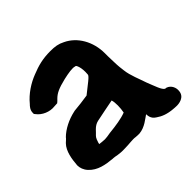

<svg xmlns="http://www.w3.org/2000/svg" viewBox="-151 -713 878 878"><g transform="rotate(-45 288.0 -274.0)"><path d="M3 -110C3 -94 9 -76 23 -61C53 -28 97 -21 140 -17H143C156 -17 172 -9 213 -11C239 -11 266 -16 283 -13C292 -12 299 -12 305 -12H307C345 -15 375 -43 391 -53C392 -46 390 -24 415 -9C435 5 459 15 497 18H499C500 18 504 19 514 19C530 20 571 16 573 -23C575 -41 566 -65 543 -73L535 -74C521 -81 510 -117 495 -154C484 -188 465 -230 461 -267L458 -292C456 -310 456 -343 455 -364V-384C455 -458 418 -524 358 -552C335 -564 315 -567 285 -567C237 -567 202 -558 160 -541C121 -526 78 -499 48 -462C42 -456 29 -443 29 -424V-417L33 -412C52 -386 88 -371 120 -375L139 -376L146 -382L156 -392C173 -408 192 -418 242 -430C273 -437 303 -442 316 -437H318L320 -436C322 -436 335 -414 331 -371V-370C331 -360 301 -340 259 -306C229 -301 199 -298 169 -295L168 -294H166C125 -285 84 -265 56 -237V-236C50 -230 45 -225 39 -220V-219H38C12 -192 6 -148 3 -111ZM143 -108C143 -111 145 -118 150 -131C156 -146 162 -147 180 -167C190 -177 201 -184 214 -187C251 -195 289 -202 324 -209C330 -191 329 -156 324 -131C296 -120 255 -114 216 -110H215C199 -107 185 -105 177 -105C166 -106 153 -106 143 -108Z"/></g></svg>

Font: Vapor
Style: Blk
Weight: 900
Foundry: Cannot Into Space Fonts
Version: Version 0.179